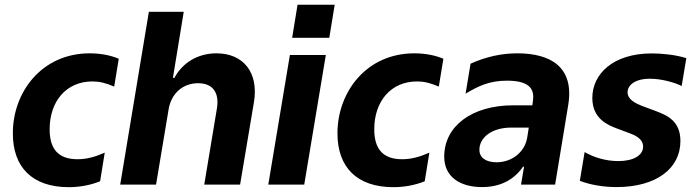

<svg xmlns="http://www.w3.org/2000/svg" viewBox="-20 -777 2933 808"><path d="M269.5 10.7C312.9 10.7 359.7 2.8 401.3 -14.2L420.8 -134.6C380.7 -116.8 344.8 -106.9 306.5 -106.9C224.4 -106.9 188.9 -150.6 188.9 -233.3C188.9 -349.8 258.2 -434.3 369 -434.3C398.1 -434.3 423.7 -428.3 460.6 -412.6L479.8 -529.8C444.6 -544.7 402.3 -552.6 357.6 -552.6C155.2 -552.6 33.7 -388.8 34.1 -215.9C33.7 -74.2 115.1 10.7 269.5 10.7Z M689.3 -315.3C700.6 -385.7 751.1 -426.8 813.6 -426.8C875.7 -426.8 903.8 -387.1 892.8 -320.3L839.5 0H990.4L1048.7 -347.3C1069.6 -473.4 1002.5 -552.6 891.3 -552.6C810 -552.6 746.8 -511 713.8 -449.2H707.7L753.2 -727.3H606.5L485.8 0H636.7Z M1232.2 -757.1 1209.5 -617.9H1365.8L1388.5 -757.1ZM1109 0H1260.3L1351.2 -545.5H1199.9Z M1635.7 10.7C1679 10.7 1725.9 2.8 1767.4 -14.2L1786.9 -134.6C1746.8 -116.8 1710.9 -106.9 1672.6 -106.9C1590.6 -106.9 1555 -150.6 1555 -233.3C1555 -349.8 1624.3 -434.3 1735.1 -434.3C1764.2 -434.3 1789.8 -428.3 1826.7 -412.6L1845.9 -529.8C1810.7 -544.7 1768.5 -552.6 1723.7 -552.6C1521.3 -552.6 1399.9 -388.8 1400.2 -215.9C1399.9 -74.2 1481.2 10.7 1635.7 10.7Z M2008.5 10.3C2087.4 10.3 2144.5 -22 2181.1 -75.6H2185.4L2172.6 0H2316.1L2371.4 -335.9C2397.7 -497.2 2294 -552.6 2157.3 -552.6C2092.7 -552.6 2027 -539.1 1960.2 -508.9L1939.3 -382.8C1995 -416.2 2041.2 -437.5 2114 -437.5C2218 -437.5 2228.3 -393.8 2223 -353.3L2220.2 -333.8H2139.6C1966.6 -333.8 1849.4 -246.8 1849.4 -117.9C1849.4 -34.1 1914.1 10.3 2008.5 10.3ZM2069.6 -94.1C2026.3 -94.1 1997.2 -112.6 1997.5 -146.7C1997.2 -196.7 2047.6 -240.1 2131.7 -240.1H2205.3L2198.5 -197.1C2188.2 -136.7 2134.2 -94.1 2069.6 -94.1Z M2574.6 10.3C2741.8 10.3 2843.4 -67.8 2843.4 -183.2C2843.4 -269.2 2786.6 -291.9 2737.9 -310.4L2682.5 -331C2655.5 -341.6 2621.1 -357.6 2621.1 -388.5C2621.1 -418.3 2651.6 -445.7 2715.2 -445.7C2764.2 -445.7 2819.6 -429.7 2848.7 -415.1L2868.3 -532.3C2821 -547.2 2762.8 -552.2 2722.7 -552.2C2561.8 -552.2 2472.7 -467 2472.7 -364.7C2472.7 -275.6 2540.5 -250 2575.6 -236.5L2628.9 -216.6C2649.5 -209.2 2686.4 -194.2 2686.4 -159.8C2686.4 -123.6 2646.3 -99.1 2582 -99.1C2528.8 -99.1 2477.6 -115.1 2440.3 -137.1L2420.1 -16C2465.2 1.4 2521 10.3 2574.6 10.3Z"/></svg>

Font: TID UI
Style: Bold Italic
Weight: 700
Italic angle: -9.39999°
Designer: The TID Project Authors
Foundry: Bakken & Bæck
Version: Version 1.001;hotconv 1.0.109;makeotfexe 2.5.65596